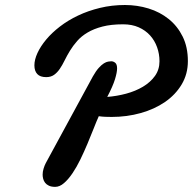

<svg xmlns="http://www.w3.org/2000/svg" viewBox="-20 -724 767 763"><path d="M372.6 -262.2Q363.3 -241.7 352.1 -212.9Q340.8 -184.1 327.6 -152.8Q314.5 -121.6 299.6 -90.8Q284.7 -60.1 268.3 -35.9Q252 -11.7 234.6 3.4Q217.3 18.6 199.2 18.6Q184.1 18.6 174.3 13.9Q164.6 9.3 159.2 2.2Q153.8 -4.9 151.6 -13.4Q149.4 -22 149.4 -29.8Q149.4 -41.5 153.1 -53.7Q156.7 -65.9 162.1 -76.2L349.1 -420.4Q361.3 -441.9 372.3 -454.1Q383.3 -466.3 392.8 -472.2Q402.3 -478 409.7 -479.2Q417 -480.5 421.9 -480.5Q430.7 -480.5 438 -474.4Q445.3 -468.3 445.3 -452.1Q445.3 -436.5 437 -409.2Q428.7 -381.8 406.2 -338.9Q444.3 -341.8 481.4 -351.8Q518.6 -361.8 548.1 -379.4Q577.6 -397 595.7 -422.1Q613.8 -447.3 613.8 -480.5Q613.8 -509.8 604.2 -536.4Q594.7 -563 576.4 -583.3Q558.1 -603.5 531.2 -615.5Q504.4 -627.4 469.2 -627.4Q421.4 -627.4 387 -618.4Q352.5 -609.4 327.9 -594.7Q303.2 -580.1 286.6 -561Q270 -542 258.1 -522.5Q246.1 -502.9 236.8 -483.9Q227.5 -464.8 217.5 -450.2Q207.5 -435.5 194.8 -426.5Q182.1 -417.5 163.6 -417.5Q139.6 -417.5 128.2 -429.7Q116.7 -441.9 116.7 -464.4Q116.7 -486.8 128.9 -513.4Q141.1 -540 163.6 -566.9Q186 -593.8 218 -618.4Q250 -643.1 290 -662.1Q330.1 -681.2 377.2 -692.6Q424.3 -704.1 476.6 -704.1Q525.4 -704.1 570.6 -690.2Q615.7 -676.3 650.4 -648.4Q685.1 -620.6 705.8 -578.9Q726.6 -537.1 726.6 -481Q726.6 -429.7 701.9 -388.4Q677.2 -347.2 635.5 -318.6Q593.8 -290 539.1 -274.7Q484.4 -259.3 423.8 -259.3Q411.1 -259.3 398.2 -259.8Q385.3 -260.3 372.6 -262.2Z"/></svg>

Font: Damion
Style: Regular
Weight: 400
Foundry: vernon adams
Version: Version 1.000